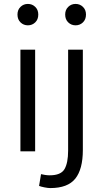

<svg xmlns="http://www.w3.org/2000/svg" viewBox="-20 -771 526 978"><path d="M84 0V-518H159V0ZM122 -642Q100 -642 84.5 -657Q69 -672 69 -697Q69 -721 84.5 -736Q100 -751 122 -751Q144 -751 159.5 -736Q175 -721 175 -697Q175 -672 159.5 -657Q144 -642 122 -642ZM236 187Q225 187 207 183.5Q189 180 179 176L189 116Q197 118 209 120Q221 122 233 122Q290 122 308.5 90.5Q327 59 327 -4V-518H402V-7Q402 91 363.5 139Q325 187 236 187ZM365 -642Q343 -642 327.5 -657Q312 -672 312 -697Q312 -721 327.5 -736Q343 -751 365 -751Q387 -751 402.5 -736Q418 -721 418 -697Q418 -672 402.5 -657Q387 -642 365 -642Z"/></svg>

Font: Ubuntu Sans
Style: Regular
Weight: 400
Designer: Dalton Maag Ltd
Foundry: Dalton Maag Ltd
Version: Version 1.006; ttfautohint (v1.8.4.7-5d5b)